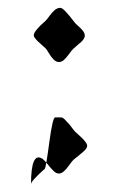

<svg xmlns="http://www.w3.org/2000/svg" viewBox="-20 -524 300 489"><path d="M59 -55Q59 -63 94 -94Q97 -97 105.5 -161Q114 -225 120.5 -225Q127 -225 136 -225Q138 -225 141 -223Q144 -221 147.5 -217Q151 -213 154.5 -209.5Q158 -206 163 -199Q168 -192 172 -188Q175 -185 183.5 -177.5Q192 -170 197 -163.5Q202 -157 202 -153Q202 -148 197 -142.5Q192 -137 182 -129Q172 -121 167 -117Q163 -113 156 -103Q149 -93 142.5 -87.5Q136 -82 130 -82Q123 -82 116 -89Q109 -96 101.5 -105.5Q94 -115 89 -119Q59 -140 59 -55ZM66 -434Q66 -445 96 -471Q100 -475 106.5 -484Q113 -493 119.5 -498.5Q126 -504 134 -504Q142 -504 170 -467Q172 -464 179.5 -457.5Q187 -451 191.5 -445Q196 -439 196 -433Q196 -429 193 -424.5Q190 -420 186.5 -417Q183 -414 176 -408Q169 -402 166 -399Q162 -395 155.5 -386Q149 -377 143 -371.5Q137 -366 130 -366Q123 -366 116.5 -372.5Q110 -379 104.5 -388.5Q99 -398 96 -401Q92 -405 85.5 -410.5Q79 -416 75.5 -419.5Q72 -423 69 -427Q66 -431 66 -434Z"/></svg>

Font: OFL Sorts Mill Goudy TT
Style: Regular
Weight: 500
Version: Version 003.000